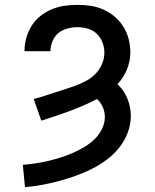

<svg xmlns="http://www.w3.org/2000/svg" viewBox="-20 -763 640 791"><path d="M83 8 74 -84Q101 -86 127 -90Q153 -94 178.5 -100Q204 -106 229.5 -114Q255 -122 279 -132.5Q303 -143 326 -156.5Q349 -170 368 -188Q387 -206 399.5 -230.5Q412 -255 412 -281Q412 -302 403.5 -321.5Q395 -341 380 -355Q325 -327 267 -305.5Q209 -284 150 -266L119 -355Q141 -361 163.5 -368Q186 -375 208 -382.5Q230 -390 252.5 -397Q275 -404 297 -412.5Q319 -421 339.5 -432.5Q360 -444 376 -461.5Q392 -479 401 -501Q410 -523 410 -546Q410 -568 402 -588.5Q394 -609 378.5 -624Q363 -639 341.5 -645Q320 -651 299 -651Q278 -651 257.5 -645.5Q237 -640 221 -627Q205 -614 196.5 -594Q188 -574 188 -553Q188 -553 188 -552.5Q188 -552 188 -552H81Q81 -553 81 -553.5Q81 -554 81 -554Q81 -581 88.5 -607.5Q96 -634 110.5 -657Q125 -680 146.5 -697Q168 -714 193 -724.5Q218 -735 245 -739Q272 -743 299 -743Q326 -743 353.5 -739Q381 -735 406.5 -723.5Q432 -712 453 -694Q474 -676 488.5 -652.5Q503 -629 510 -602Q517 -575 517 -547Q517 -511 503 -477Q489 -443 464 -416Q491 -391 505 -356.5Q519 -322 519 -286Q519 -250 506 -216Q493 -182 470.5 -154Q448 -126 419 -104.5Q390 -83 358 -67Q326 -51 292.5 -39Q259 -27 224 -17.5Q189 -8 154 -1.5Q119 5 83 8Z"/></svg>

Font: Iosevka Curly SmBdEx
Style: Regular
Weight: 600
Width: 7
Monospace: yes
Designer: Belleve Invis
Foundry: Belleve Invis
Version: Version 11.1.0; ttfautohint (v1.8.3)